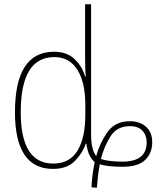

<svg xmlns="http://www.w3.org/2000/svg" viewBox="-20 -780 741 898"><path d="M77 -255Q77 -513 234 -513Q305 -513 342 -453.5Q379 -394 379 -291V-242Q379 -136 342.5 -75.5Q306 -15 229 -15Q77 -15 77 -255ZM452 -37Q467 -95 497 -142.5Q527 -190 587 -190Q627 -190 646.5 -168.5Q666 -147 666 -114Q666 -24 552 -24Q524 -24 496.5 -27Q469 -30 452 -37ZM447 -12Q462 -6 491.5 -3Q521 0 554 0Q626 0 659 -32Q692 -64 692 -115Q692 -161 663 -187Q634 -213 588 -213Q518 -213 482 -161.5Q446 -110 430 -50Q406 -80 406 -151V-760H378V-520Q378 -496 378.5 -472Q379 -448 381 -422H378Q366 -467 330 -502.5Q294 -538 233 -538Q50 -538 50 -255Q50 10 228 10Q294 10 330.5 -27.5Q367 -65 381 -108H384Q392 -47 423 -22Q417 5 413 37Q409 69 408 96L433 98Q435 73 438.5 42Q442 11 447 -12Z"/></svg>

Font: Noto Sans Display SemiCondensed Thin
Style: Regular
Weight: 250
Width: 4
Designer: Monotype Design team
Foundry: Monotype Imaging Inc.
Version: 1.000